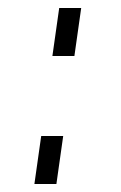

<svg xmlns="http://www.w3.org/2000/svg" viewBox="-20 -460 303 480"><path d="M111 -320 128 -440H183L166 -320ZM66 0 83 -120H138L121 0Z"/></svg>

Font: Mohave Light
Style: Italic
Weight: 300
Italic angle: -8°
Designer: Gumpita Rahayu
Foundry: Tokotype
Version: Version 2.003